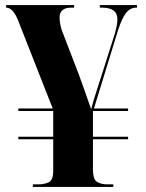

<svg xmlns="http://www.w3.org/2000/svg" viewBox="-20 -734 572 754"><path d="M425 -10H401Q378 -10 361.5 -19.5Q345 -29 345 -70V-187H483V-197H345V-298H483V-308H349L444 -617Q460 -665 476 -684.5Q492 -704 515 -704H518V-714H372V-704H380Q441 -704 441 -659Q441 -645 438 -631Q435 -617 432 -605L383 -451Q372 -415 359 -376Q346 -337 338 -305Q323 -348 312 -379Q301 -410 289 -443L222 -617Q214 -644 214 -665Q214 -704 260 -704H271V-714H4V-704Q31 -704 51 -654L187 -308H52V-298H189V-197H52V-187H189V-64Q189 -26 171 -18Q153 -10 132 -10H109V0H425Z"/></svg>

Font: Noto Serif Display SemiCondensed Extra
Style: Regular
Weight: 800
Width: 4
Designer: Monotype Design Team
Foundry: Monotype Imaging Inc.
Version: Version 1.900